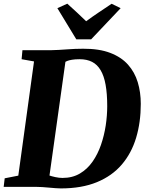

<svg xmlns="http://www.w3.org/2000/svg" viewBox="-32 -1016 792 1044"><path d="M90 -743H244Q286.5 -744 331.5 -747.5Q376.5 -751 420 -751Q507 -751.5 567.2 -728.5Q627.5 -705.5 664 -664.5Q700.5 -623.5 717 -569Q733.5 -514.5 733.5 -451.5Q733.5 -351 708.2 -267Q683 -183 630.2 -121.2Q577.5 -59.5 495 -25.5Q412.5 8.5 298.5 8.5Q287 8.5 270.2 7.2Q253.5 6 234.5 4.2Q215.5 2.5 196.8 1.2Q178 0 162 0H-12L-6.5 -46.5L67.5 -61L153 -682L85.5 -694ZM232.5 -29 217.5 -71Q218.5 -68 233.2 -62.8Q248 -57.5 268.8 -53Q289.5 -48.5 308 -48.5Q362 -48.5 402.5 -72.5Q443 -96.5 471.2 -137Q499.5 -177.5 517 -228.2Q534.5 -279 542.8 -333.2Q551 -387.5 551 -438.5Q551 -506.5 542.2 -555Q533.5 -603.5 515.2 -634.2Q497 -665 468.8 -679.5Q440.5 -694 401 -694Q376 -694 359.8 -691.2Q343.5 -688.5 333.5 -684.5Q323.5 -680.5 316.5 -676.5L327 -703ZM383 -802 280 -971.5 334 -996Q360 -972.5 386 -948.5Q412 -924.5 436.5 -900.5Q470.5 -925.5 505.5 -949Q540.5 -972.5 575 -995.5L624 -971.5L463.5 -802Z"/></svg>

Font: Merriweather 36pt Black
Style: Italic
Weight: 900
Italic angle: -7.8°
Version: Version 2.101